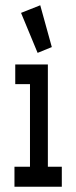

<svg xmlns="http://www.w3.org/2000/svg" viewBox="-20 -710 290 730"><path d="M35 0V-76H94V-390H38V-465H162V-76H215V0ZM123 -509 60 -661 133 -690 177 -531Z"/></svg>

Font: Inconsolata UltraCondensed Bold
Style: Regular
Weight: 700
Width: 1
Monospace: yes
Designer: Raph Levien, Cyreal, Brenton Simpson
Foundry: Raph Levien, Cyreal, Google
Version: Version 3.001; ttfautohint (v1.8.2.53-6de2)